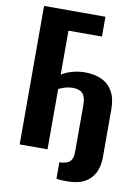

<svg xmlns="http://www.w3.org/2000/svg" viewBox="-103 -877 796 1106"><g transform="rotate(10 295.0 -324.0)"><path d="M371 162Q353 162 341 161.5Q329 161 320.5 160Q312 159 306 157V62Q314 62 320 61Q326 60 333 59Q350 56 361.5 48Q373 40 379 25.5Q385 11 385 -11V-289Q385 -332 367.5 -353Q350 -374 307 -374Q289 -374 269 -369Q249 -364 226 -353V0H63V-810H422V-694H226V-437Q255 -455 290.5 -464.5Q326 -474 363 -474Q418 -474 459.5 -455Q501 -436 524.5 -395.5Q548 -355 548 -289V-10Q548 42 529 80.5Q510 119 471 140.5Q432 162 371 162Z"/></g></svg>

Font: Oswald SemiBold
Style: Regular
Weight: 600
Designer: Vernon Adams
Foundry: Vernon Adams
Version: Version 4.103;gftools[0.9.33.dev8+g029e19f]